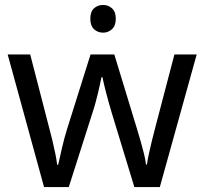

<svg xmlns="http://www.w3.org/2000/svg" viewBox="-20 -757 826 776"><path d="M397 -737Q417 -737 432.5 -723.5Q448 -710 448 -681Q448 -653 432.5 -639Q417 -625 397 -625Q375 -625 360 -639Q345 -653 345 -681Q345 -710 360 -723.5Q375 -737 397 -737ZM431 -303Q425 -324 419 -344.5Q413 -365 408.5 -383.5Q404 -402 400 -418Q396 -434 394 -445H390Q388 -434 384.5 -418Q381 -402 376.5 -383Q372 -364 366.5 -343.5Q361 -323 354 -302L258 -1H158L11 -537H102L176 -251Q184 -222 191 -192.5Q198 -163 203.5 -136.5Q209 -110 211 -91H215Q218 -103 222 -121Q226 -139 230.5 -159Q235 -179 240.5 -199Q246 -219 251 -235L346 -537H442L534 -235Q541 -212 548.5 -186Q556 -160 562 -135.5Q568 -111 570 -92H574Q576 -109 581.5 -134.5Q587 -160 594.5 -190.5Q602 -221 610 -251L685 -537H775L626 -1H523Z"/></svg>

Font: utelugu25
Style: Book
Weight: 400
Designer: Jelle Bosma - Monotype Design Team
Foundry: Monotype Imaging Inc.
Version: Version 2.003